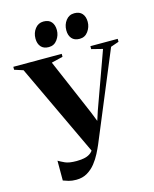

<svg xmlns="http://www.w3.org/2000/svg" viewBox="-158 -1053 933 1161"><g transform="rotate(-15 309.0 -472.0)"><path d="M173.5 15.5Q146.5 15.5 126.5 9.8Q106.5 4 92.5 -1.5V-125.5Q108.5 -116 132.5 -104.8Q156.5 -93.5 204.5 -93.5Q235 -93.5 257.8 -99.2Q280.5 -105 295.8 -118.2Q311 -131.5 319 -153L316 -113L36 -707L-18.5 -724.5V-743H284.5V-724.5L213 -707L364.5 -353.5L393.5 -280L378.5 -268.5L406 -353.5L533.5 -707L464 -724.5V-743H635V-724.5L584 -707L355.5 -157Q345.5 -133.5 330.5 -104Q315.5 -74.5 294 -47.2Q272.5 -20 242.8 -2.2Q213 15.5 173.5 15.5ZM220 -802.5Q188 -802.5 171.5 -821.8Q155 -841 155 -873Q155 -908.5 175.2 -934.5Q195.5 -960.5 227.5 -960.5H228.5Q261 -960.5 277.2 -941.2Q293.5 -922 293.5 -889.5Q293.5 -857 273.8 -829.8Q254 -802.5 221 -802.5ZM413 -802.5Q381 -802.5 364.5 -821.8Q348 -841 348 -873Q348 -908.5 368 -934.5Q388 -960.5 420.5 -960.5H421.5Q453.5 -960.5 470 -941.2Q486.5 -922 486.5 -889.5Q486.5 -857 466.8 -829.8Q447 -802.5 414 -802.5Z"/></g></svg>

Font: Merriweather 144pt
Style: Bold
Weight: 700
Version: Version 2.100